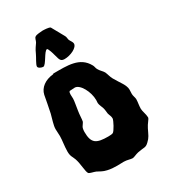

<svg xmlns="http://www.w3.org/2000/svg" viewBox="-208 -940 942 1065"><g transform="rotate(-30 263.0 -407.5)"><path d="M507 -132C507 -149 496 -175 496 -191C496 -212 501 -232 501 -251C500 -263 494 -275 494 -287C494 -297 495 -306 495 -315C495 -345 466 -377 445 -415C436 -431 433 -449 426 -464C419 -477 404 -488 396 -504C391 -513 391 -524 386 -532C345 -608 263 -603 175 -603C172 -603 171 -600 170 -600C118 -595 80 -567 71 -526C64 -491 59 -458 50 -418C42 -385 30 -355 30 -329C30 -315 32 -299 32 -284C32 -258 25 -222 25 -189C25 -157 35 -151 43 -128C55 -93 55 -41 65 -29C71 -22 94 -19 108 -13C126 -4 140 6 164 11C185 16 205 17 226 17C240 17 254 16 267 16C289 16 306 24 321 24C331 23 345 15 362 11C405 2 411 11 433 -10C456 -31 459 -44 476 -78C487 -101 505 -118 507 -128ZM334 -223C333 -210 305 -158 294 -152C288 -149 277 -148 264 -148C188 -148 161 -162 161 -236C161 -244 162 -252 164 -260C165 -267 181 -285 182 -291C185 -305 185 -333 189 -356C193 -385 199 -413 199 -428C199 -438 198 -447 198 -454C198 -463 199 -470 204 -474C204 -473 225 -476 237 -476C271 -476 306 -410 306 -357C306 -350 305 -344 305 -338C306 -325 314 -311 318 -298C322 -285 322 -272 324 -260C328 -245 334 -238 334 -223ZM356 -690C356 -700 346 -711 341 -722C338 -731 339 -742 334 -750C318 -779 289 -831 289 -831C281 -838 249 -839 240 -839C228 -838 202 -837 193 -831C182 -825 183 -810 176 -799C168 -786 157 -775 144 -745C137 -729 114 -695 114 -682C114 -671 134 -663 144 -663C163 -663 192 -738 211 -738C218 -736 230 -695 230 -693C240 -665 237 -641 268 -641C307 -641 356 -664 356 -690Z"/></g></svg>

Font: Freckle Face
Style: Regular
Weight: 400
Designer: Astigmatic (AOETI)
Foundry: Astigmatic (AOETI)
Version: Version 1.000